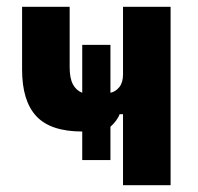

<svg xmlns="http://www.w3.org/2000/svg" viewBox="-20 -545 583 565"><path d="M342 0V-209H332Q329 -200 321.5 -190Q314 -180 305 -172V-74H222V-158Q129 -158 87 -203Q45 -248 45 -340V-525H185V-347Q185 -315 194.5 -297Q204 -279 222 -272V-413H305V-272Q320 -275 331 -288.5Q342 -302 342 -326V-525H482V0Z"/></svg>

Font: IBM Plex Sans Condensed
Style: Bold
Weight: 700
Width: 3
Designer: Mike Abbink, Paul van der Laan, Pieter van Rosmalen
Foundry: Bold Monday
Version: Version 3.201